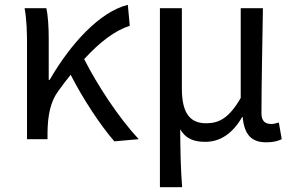

<svg xmlns="http://www.w3.org/2000/svg" viewBox="-20 -577 1219 796"><path d="M555 0C472 -89 383 -225 329 -332C396 -405 458 -451 518 -470L510 -557C393 -528 272 -395 186 -246H182V-416C182 -464 179 -514 172 -543H82C91 -495 92 -438 92 -394V0H177V-28C178 -99 189 -156 222 -200C239 -224 256 -246 273 -267C324 -167 396 -58 454 9Z M643 199H735C729 114 728 66 727 -41C753 2 789 11 832 11C891 11 944 -22 984 -92H986C993 -19 1022 13 1084 13C1113 13 1132 8 1148 0L1136 -69C1123 -65 1113 -63 1104 -63C1080 -63 1064 -75 1064 -106C1064 -237 1068 -396 1070 -543H978V-171C927 -82 883 -66 834 -66C763 -66 734 -115 734 -210V-543H643Z"/></svg>

Font: Source Han Sans KR Regular
Style: Regular
Weight: 400
Designer: Ryoko NISHIZUKA (kana & ideographs); Paul D. Hunt (Latin, Greek & Cyrillic); Wenlong ZHANG (bopomofo); Sandoll Communica
Foundry: Adobe Systems Incorporated
Version: Version 1.004;PS 1.004;hotconv 1.0.82;makeotf.lib2.5.63406